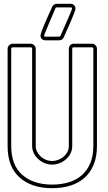

<svg xmlns="http://www.w3.org/2000/svg" viewBox="-20 -963 569 1010"><path d="M212 -775Q212 -770 219 -770H291Q296 -770 298 -775Q301 -781 310.5 -803Q320 -825 331 -849.5Q342 -874 350.5 -894.5Q359 -915 359 -918Q359 -924 352 -924H278Q273 -924 271 -919Q269 -913 259.5 -891Q250 -869 239.5 -844Q229 -819 220.5 -798.5Q212 -778 212 -775ZM367 -714Q360 -714 360 -706V-195Q360 -174 351 -156Q342 -138 327 -125Q312 -112 293 -104.5Q274 -97 254 -97Q234 -97 215.5 -104.5Q197 -112 182 -125.5Q167 -139 158 -157Q149 -175 149 -195V-706Q149 -714 141 -714H47Q39 -714 39 -706V-195Q39 -94 97.5 -43Q156 8 254 8Q303 8 343 -4.5Q383 -17 411.5 -42.5Q440 -68 455.5 -106Q471 -144 471 -195V-706Q471 -714 464 -714ZM464 -733Q475 -733 482.5 -725Q490 -717 490 -706V-195Q490 -139 473 -97.5Q456 -56 425.5 -28.5Q395 -1 351.5 13Q308 27 254 27Q147 27 83.5 -29Q20 -85 20 -195V-706Q20 -717 28 -725Q36 -733 47 -733H141Q152 -733 160 -725Q168 -717 168 -706V-195Q168 -178 175.5 -164Q183 -150 195 -139Q207 -128 222.5 -122Q238 -116 254 -116Q270 -116 286 -122Q302 -128 314.5 -138.5Q327 -149 334.5 -163.5Q342 -178 342 -195V-706Q342 -717 349 -725Q356 -733 367 -733ZM278 -943H352Q363 -943 370 -935.5Q377 -928 377 -917Q377 -911 368.5 -889.5Q360 -868 349.5 -843.5Q339 -819 328.5 -796.5Q318 -774 315 -766Q308 -751 291 -751H219Q208 -751 200.5 -757.5Q193 -764 193 -775Q193 -782 201 -803.5Q209 -825 219.5 -849Q230 -873 240 -895Q250 -917 254 -926Q257 -933 263.5 -938Q270 -943 278 -943Z"/></svg>

Font: RonaldsonGothicLicht
Style: Regular
Weight: 400
Designer: Mr. Robertson for MacKellar, Smiths & Jordan Co. Philadelphia
Foundry: CAT-Fonts Peter Wiegel
Version: 1.000